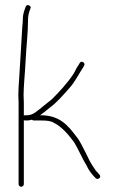

<svg xmlns="http://www.w3.org/2000/svg" viewBox="-20 -697 452 733"><path d="M61 16C66.3 16 71 11.3 71 6V-238C72.3 -237.3 73.7 -237 75 -237H83C88.3 -237 94.7 -238 102 -240C104 -238 106.3 -237 109 -237H136C156 -237 174.2 -235.9 186 -228C213.9 -214.1 238.6 -186.2 256 -163C269 -147.8 279.8 -121.4 290 -103L298 -87C302.9 -77.1 309.6 -68.3 314 -58C321.6 -42.8 333.1 -28.9 345 -17C354.3 -7.7 369.8 -21.6 359 -31L352 -39C347.3 -43 343.7 -47.7 341 -53C331.7 -66 322.5 -80.8 316 -96L308 -112C297.2 -131.4 286.2 -158.7 272 -175C240.6 -216.9 208.5 -257 136 -257H133L149 -269C155.7 -274.3 162.7 -280 170 -286C199.5 -307.5 221.8 -335.2 246 -362C266.4 -384.6 279.9 -413.4 297 -439C300.8 -445.7 307.1 -453.3 297.5 -459.5C287.9 -465.7 283.8 -455.6 280 -449C272.6 -440.1 267.1 -424.7 260 -414C236.4 -378.6 207.5 -347.5 178 -318L158 -302C150.7 -296 143.7 -290.3 137 -285C121.8 -273.9 107 -257 83 -257H75C73.7 -257 72.3 -256.7 71 -256V-305C71 -314.3 70.7 -324.3 70 -335C70 -344.3 70.3 -354 71 -364L73 -394C74.6 -418.2 76.8 -440.9 78 -468C80.2 -517.9 87 -571.7 87 -620C87 -633.4 88.5 -641.2 92 -653L96 -664C98.7 -670 96.8 -674.2 90.5 -676.5C84.2 -678.8 80 -677 78 -671L74 -660C69.3 -647 67 -635.8 67 -619C67 -613 66.3 -604.7 65 -594C61.2 -529.9 57.2 -458.3 53 -395L51 -365C50.3 -354.3 50 -344 50 -334C50.7 -324 51 -314.3 51 -305V6C51 11.3 55.7 16 61 16Z"/></svg>

Font: HoneyBee
Style: UltLit
Weight: 100
Foundry: Cannot Into Space Fonts
Version: Version 0.89